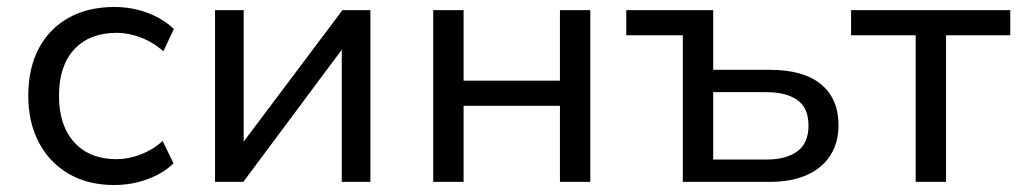

<svg xmlns="http://www.w3.org/2000/svg" viewBox="-20 -521 2927 550"><path d="M307 9Q232 9 177 -23Q122 -55 91.5 -112.5Q61 -170 61 -247Q61 -326 91.5 -383Q122 -440 177.5 -470.5Q233 -501 308 -501Q358 -501 403 -484Q448 -467 478 -438L448 -374Q419 -400 383.5 -413.5Q348 -427 315 -427Q237 -427 193 -380Q149 -333 149 -247Q149 -161 193 -113Q237 -65 314 -65Q348 -65 383 -78.5Q418 -92 446 -117L477 -53Q447 -24 402 -7.5Q357 9 307 9Z M596 0V-492H678V-102H668L961 -492H1041V0H959V-392H969L677 0Z M1221 0V-492H1308V-290H1584V-492H1671V0H1584V-218H1308V0Z M1936 0V-420H1774V-492H2023V-321H2185Q2282 -321 2332 -279.5Q2382 -238 2382 -162Q2382 -113 2359 -76.5Q2336 -40 2292 -20Q2248 0 2185 0ZM2023 -64H2176Q2232 -64 2264 -87.5Q2296 -111 2296 -161Q2296 -212 2264 -234.5Q2232 -257 2176 -257H2023Z M2603 0V-420H2418V-492H2874V-420H2690V0Z"/></svg>

Font: Nunito Sans 9pt
Style: Regular
Weight: 400
Version: Version 3.101;gftools[0.9.27]